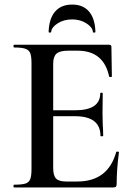

<svg xmlns="http://www.w3.org/2000/svg" viewBox="-20 -821 587 841"><path d="M42 -12Q76 -12 91.5 -17Q107 -22 112.5 -36.5Q118 -51 118 -81V-544Q118 -574 112.5 -588Q107 -602 91 -607.5Q75 -613 42 -613Q39 -613 39 -619Q39 -625 42 -625H458Q468 -625 468 -616L470 -486Q470 -484 464.5 -483.5Q459 -483 458 -486Q434 -599 320 -599H279Q242 -599 227.5 -586Q213 -573 213 -542V-85Q213 -52 225.5 -39Q238 -26 270 -26H319Q453 -26 489 -155Q489 -157 494 -157Q501 -157 501 -154Q491 -78 491 -15Q491 -7 488 -3.5Q485 0 476 0H42Q39 0 39 -6Q39 -12 42 -12ZM308 -312H168V-338H309Q419 -338 419 -412Q419 -415 424.5 -415Q430 -415 430 -412L429 -325L430 -278Q432 -246 432 -226Q432 -224 426 -224Q420 -224 420 -226Q420 -312 308 -312ZM193 -682Q195 -740 221.5 -770.5Q248 -801 296 -801Q344 -801 370 -770.5Q396 -740 398 -682Q398 -678 392.5 -678Q387 -678 387 -681Q385 -702 358 -719Q331 -736 296 -736Q260 -736 233 -719Q206 -702 204 -681Q203 -678 198 -678Q193 -678 193 -682Z"/></svg>

Font: Cormorant SC SemiBold
Style: Regular
Weight: 600
Designer: Christian Thalmann (Catharsis Fonts)
Foundry: Catharsis Fonts
Version: Version 4.000